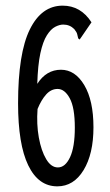

<svg xmlns="http://www.w3.org/2000/svg" viewBox="-20 -650 390 680"><path d="M183 10Q116 10 80 -64.5Q44 -139 44 -284Q44 -461 85.5 -545.5Q127 -630 202 -630Q266 -630 304 -571L267 -517L262 -510L257 -514Q255 -521 253.5 -528.5Q252 -536 243 -547Q227 -563 204 -563Q191 -563 175.5 -555Q160 -547 146 -525Q132 -503 123 -461.5Q114 -420 112 -353Q144 -403 196 -403Q246 -403 278.5 -348.5Q311 -294 311 -199Q311 -105 276 -47.5Q241 10 183 10ZM185 -57Q211 -57 228 -93Q245 -129 245 -198Q245 -269 227 -302Q209 -335 184 -335Q161 -335 143.5 -315.5Q126 -296 113 -264Q109 -210 117.5 -163Q126 -116 143.5 -86.5Q161 -57 185 -57Z"/></svg>

Font: Inconsolata ExtraCondensed Medium
Style: Regular
Weight: 500
Width: 2
Monospace: yes
Designer: Raph Levien, Cyreal, Brenton Simpson
Foundry: Raph Levien, Cyreal, Google
Version: Version 3.001; ttfautohint (v1.8.2.53-6de2)